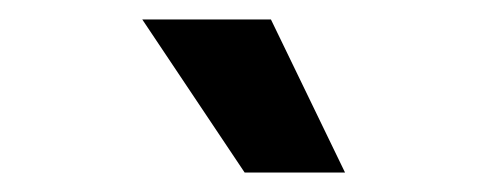

<svg xmlns="http://www.w3.org/2000/svg" viewBox="-20 -793 499 197"><path d="M231 -616H334L258 -773H126Z"/></svg>

Font: Wafeq
Style: Bold
Weight: 700
Designer: Rasmus Andersson & Azza Alameddine
Foundry: Google & TypeTogether
Version: Version 3.000;FEAKit 1.0